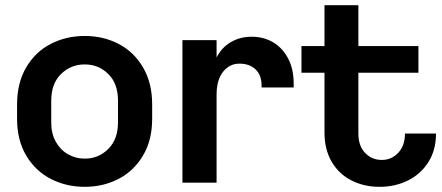

<svg xmlns="http://www.w3.org/2000/svg" viewBox="-20 -716 1710 742"><path d="M46 -256V-313Q46 -396 81.5 -456Q117 -516 176.5 -546.5Q236 -577 307 -577H308Q379 -577 438 -546.5Q497 -516 532.5 -456Q568 -396 568 -313V-256Q568 -174 532.5 -114.5Q497 -55 438 -24.5Q379 6 308 6H307Q236 6 176.5 -24.5Q117 -55 81.5 -114.5Q46 -174 46 -256ZM436 -243V-327Q436 -393 398.5 -430Q361 -467 308 -467H307Q254 -467 216 -430Q178 -393 178 -327V-243Q178 -199 196 -167.5Q214 -136 243.5 -119.5Q273 -103 307 -103H308Q361 -103 398.5 -140.5Q436 -178 436 -243Z M685 -561H817V-494Q837 -533 872.5 -553.5Q908 -574 952 -574H953Q999 -574 1035.5 -552.5Q1072 -531 1093.5 -490Q1115 -449 1115 -393V-378H991V-384Q991 -426 967.5 -448Q944 -470 906 -470H905Q867 -470 842 -438.5Q817 -407 817 -350V-10H685Z M1448 6H1446Q1387 6 1338.5 -18.5Q1290 -43 1262 -90.5Q1234 -138 1234 -205V-435H1145V-538H1234V-696H1365V-538H1597V-435H1365V-200Q1365 -152 1391 -125Q1417 -98 1455 -98H1456Q1493 -98 1519 -125.5Q1545 -153 1545 -200H1665Q1665 -136 1635.5 -89.5Q1606 -43 1556.5 -18.5Q1507 6 1448 6Z"/></svg>

Font: 카카오 큰글씨 ExtraBold
Style: Regular
Weight: 800
Designer: Park Young-rak; Lee Sang-min; Kim Jung-jin; Min Bon; Park Min-gyu;
Foundry: Kakao Corporation
Version: Version 2.003